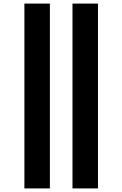

<svg xmlns="http://www.w3.org/2000/svg" viewBox="-20 -830 682 1070"><path d="M384 220V-810H526V220ZM116 220V-810H258V220Z"/></svg>

Font: Mplus 1p ExtraBold
Style: Regular
Weight: 800
Version: Version 1.061